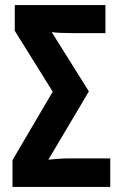

<svg xmlns="http://www.w3.org/2000/svg" viewBox="-20 -734 483 754"><path d="M413 0V-112H252Q233 -112 212.5 -110.5Q192 -109 170 -107L329 -375L183 -608Q209 -604 262 -604H394V-714H38V-613L187 -374L29 -105V0Z"/></svg>

Font: Noto Sans UI Condensed
Style: Bold
Weight: 700
Width: 3
Designer: Monotype Design Team
Foundry: Monotype Imaging Inc.
Version: 1.001